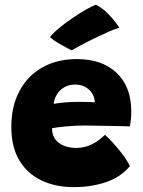

<svg xmlns="http://www.w3.org/2000/svg" viewBox="-20 -780 600 806"><path d="M525 -82.5Q510.5 -64.5 488.8 -48.2Q467 -32 437.8 -20.2Q408.5 -8.5 371.2 -1.5Q334 5.5 288 5.5Q212.5 5.5 153.2 -23Q94 -51.5 60.8 -107.5Q27.5 -163.5 27.5 -247.5Q27.5 -333.5 61.5 -397.5Q95.5 -461.5 157.5 -496.8Q219.5 -532 302.5 -532Q407.5 -532 468.5 -475.2Q529.5 -418.5 531 -316.5Q531 -297 529.8 -282Q528.5 -267 525 -249.5Q517.5 -250 491.8 -250.5Q466 -251 434 -251.5Q402 -252 374.5 -252.5Q347 -253 336 -253Q295.5 -253 258.5 -249.5Q221.5 -246 198.5 -242Q198.5 -234.5 199.5 -227Q200.5 -219.5 203 -213Q209 -195.5 223 -183.5Q237 -171.5 257 -165.2Q277 -159 299.5 -159Q318 -159 334.2 -162.8Q350.5 -166.5 365.5 -174Q380.5 -181.5 394 -191.5Q407.5 -201.5 421 -214Q424 -211.5 437.5 -198Q451 -184.5 468.2 -164.5Q485.5 -144.5 501.2 -122.8Q517 -101 525 -82.5ZM205.5 -344Q224 -347.5 251.8 -350Q279.5 -352.5 316.5 -352.5Q337 -352.5 354 -351.8Q371 -351 378 -350.5Q378 -359 375 -369.5Q371 -384.5 360.2 -397Q349.5 -409.5 333.5 -417.2Q317.5 -425 296 -425Q267.5 -425 247.8 -412.5Q228 -400 217.5 -381.2Q207 -362.5 205.5 -344ZM383 -760Q409.5 -746 430 -725.8Q450.5 -705.5 463.8 -688Q477 -670.5 481 -664Q460 -657 436.2 -646.8Q412.5 -636.5 388.5 -625Q364.5 -613.5 343 -602.5Q321.5 -591.5 305.2 -582.5Q289 -573.5 281 -568.5Q277 -570.5 264.2 -577.2Q251.5 -584 236.2 -592.5Q221 -601 208 -609.8Q195 -618.5 190 -624.5Q204 -642.5 230 -663.8Q256 -685 285.8 -705.2Q315.5 -725.5 342 -740.5Q368.5 -755.5 383 -760Z"/></svg>

Font: Grandstander Thin ExtraBold
Style: Regular
Weight: 800
Version: Version 1.200